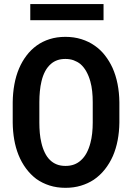

<svg xmlns="http://www.w3.org/2000/svg" viewBox="-20 -899 640 929"><path d="M557.6 -305.7V-404.3Q557.1 -450.7 548.8 -492.7Q540.5 -534.7 524.4 -570.8Q509.3 -603.5 487.8 -631.1Q466.3 -658.7 438 -678.2Q409.7 -698.2 373.8 -709.5Q337.9 -720.7 296.4 -720.7Q254.9 -720.7 220.2 -709.7Q185.5 -698.7 157.7 -678.7Q129.4 -658.2 108.2 -630.1Q86.9 -602.1 72.3 -567.9Q57.1 -532.2 49.6 -490.7Q42 -449.2 41.5 -404.3V-305.7Q42 -262.7 48.8 -223.4Q55.7 -184.1 69.3 -149.9Q84 -113.3 106 -83.7Q127.9 -54.2 155.8 -33.2Q184.6 -12.7 219.7 -1.5Q254.9 9.8 296.9 9.8Q336.9 9.8 371.1 -0.5Q405.3 -10.7 433.6 -29.3Q463.9 -49.8 487.3 -79.3Q510.7 -108.9 526.4 -144.5Q541.5 -179.7 549.3 -220.5Q557.1 -261.2 557.6 -305.7ZM428.7 -405.3V-305.7Q428.7 -279.3 426 -254.2Q423.3 -229 417.5 -207.5Q410.6 -180.7 399.2 -159.2Q387.7 -137.7 371.1 -123Q356.9 -109.9 338.4 -103Q319.8 -96.2 296.9 -96.2Q272.9 -96.2 254.6 -103.5Q236.3 -110.8 222.7 -124Q207.5 -138.2 196.8 -160.4Q186 -182.6 180.2 -208.5Q174.8 -230.5 172.6 -255.1Q170.4 -279.8 170.4 -305.7V-405.3Q170.4 -432.1 172.9 -457.5Q175.3 -482.9 180.7 -505.4Q187 -532.7 198.5 -554.2Q210 -575.7 227.1 -590.3Q240.2 -601.6 257.3 -607.7Q274.4 -613.8 296.4 -613.8Q318.8 -613.8 336.7 -607.2Q354.5 -600.6 368.7 -589.4Q385.7 -574.7 397.7 -553.2Q409.7 -531.7 417 -505.4Q423.3 -482.9 426 -457.5Q428.7 -432.1 428.7 -405.3ZM481 -801.3V-879.4H126.5V-801.3Z"/></svg>

Font: Roboto Mono SemiBold
Style: Regular
Weight: 600
Monospace: yes
Designer: Google
Version: Version 3.000